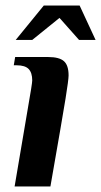

<svg xmlns="http://www.w3.org/2000/svg" viewBox="-20 -677 367 697"><path d="M81 -283Q97 -374 97 -385Q97 -413 84 -426.5Q71 -440 40 -440H30L35 -470H155Q195 -470 212 -455Q229 -440 229 -403Q229 -388 218 -319.5Q207 -251 163 0H33ZM37 -532 139 -657H269L327 -532H267L196 -612L97 -532Z"/></svg>

Font: Philosopher
Style: Bold Italic
Weight: 700
Italic angle: -10°
Designer: Jovanny Lemonad
Foundry: Jovanny Lemonad
Version: Version 2.000